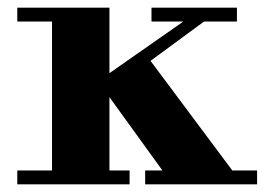

<svg xmlns="http://www.w3.org/2000/svg" viewBox="-20 -480 704 500"><path d="M25 -36V0H317.5V-36H265V-227L403 -36H358V0H649.5V-36H585L372 -321.5L511.5 -424H597V-460H374.5V-424H457.5L265 -289.5V-460H25V-424H115.5V-36Z"/></svg>

Font: Bodoni* 06
Style: Bold
Weight: 700
Version: Version 2.2